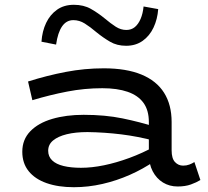

<svg xmlns="http://www.w3.org/2000/svg" viewBox="-20 -768 866 801"><path d="M721 10Q687 10 660 -6.5Q633 -23 617 -53.5Q601 -84 601 -125V-259Q601 -308 578.5 -339Q556 -370 512.5 -385Q469 -400 407 -400Q333 -400 260.5 -386Q188 -372 115 -350L97 -428Q176 -453 254.5 -468Q333 -483 413 -483Q507 -483 570 -457Q633 -431 664.5 -381Q696 -331 696 -259V-141Q696 -107 710 -92Q724 -77 744 -77Q758 -77 770 -81.5Q782 -86 791 -92L816 -17Q800 -7 776.5 1.5Q753 10 721 10ZM288 13Q223 13 174.5 -4Q126 -21 99.5 -54Q73 -87 73 -135Q73 -186 106.5 -220.5Q140 -255 198 -272Q256 -289 329 -289Q419 -289 491.5 -274Q564 -259 627 -239V-180Q555 -199 485.5 -207.5Q416 -216 345 -217Q295 -217 258.5 -208Q222 -199 201.5 -182Q181 -165 181 -139Q181 -115 197.5 -99Q214 -83 245 -75.5Q276 -68 318 -68Q363 -68 414 -78.5Q465 -89 519.5 -109Q574 -129 627 -158L625 -96Q577 -63 521.5 -38.5Q466 -14 407 -0.5Q348 13 288 13ZM506 -577Q468 -577 439 -594Q410 -611 383 -633Q356 -656 333.5 -670Q311 -684 286 -684Q257 -684 239 -658Q221 -632 214 -582L153 -594Q156 -638 172.5 -672.5Q189 -707 218 -727.5Q247 -748 288 -748Q329 -748 359 -731Q389 -714 417 -691Q442 -670 463 -656.5Q484 -643 507 -643Q528 -643 542.5 -655Q557 -667 566.5 -689Q576 -711 579 -741L640 -730Q637 -688 620.5 -653Q604 -618 575 -597.5Q546 -577 506 -577Z"/></svg>

Font: BioRhyme SemiExpanded
Style: Regular
Weight: 400
Width: 6
Designer: Aoife Mooney
Foundry: Aoife Mooney Type
Version: Version 1.600;gftools[0.9.33]